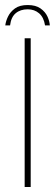

<svg xmlns="http://www.w3.org/2000/svg" viewBox="-20 -743 220 763"><path d="M90 -723Q122 -723 141 -709.5Q160 -696 168.5 -677.5Q177 -659 178 -642H159Q154 -674 135.5 -690Q117 -706 90 -706Q61 -706 42.5 -690.5Q24 -675 20 -642H1Q3 -659 12 -677.5Q21 -696 39.5 -709.5Q58 -723 90 -723ZM78 0V-591H102V0Z"/></svg>

Font: Alumni Sans Thin Thin
Style: Regular
Weight: 250
Version: Version 1.018